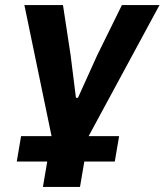

<svg xmlns="http://www.w3.org/2000/svg" viewBox="-20 -536 648 756"><path d="M166 100H46L63 0H183L76 -516H228L258 -319L279 -151H287L363 -319L460 -516H608L329 0H449L432 100H312L295 200H149Z"/></svg>

Font: iA Writer Mono V
Style: Regular
Weight: 400
Italic angle: -9.5°
Designer: Mike Abbink, Paul van der Laan, Pieter van Rosmalen
Foundry: Bold Monday
Version: Version 2.000